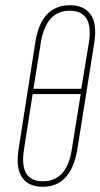

<svg xmlns="http://www.w3.org/2000/svg" viewBox="-20 -709 384 735"><path d="M143 6Q89 6 64.5 -30Q40 -66 51 -137L115 -546Q126 -618 159.5 -653.5Q193 -689 248 -689Q302 -689 327 -653.5Q352 -618 341 -546L276 -137Q264 -66 231 -30Q198 6 143 6ZM144 -15Q190 -15 218 -46Q246 -77 255 -138L289 -349H105L72 -138Q62 -77 80 -46Q98 -15 144 -15ZM108 -369H291L320 -544Q330 -606 311.5 -637Q293 -668 247 -668Q201 -668 173.5 -637Q146 -606 136 -544Z"/></svg>

Font: Sofia Sans Extra Condensed Thin
Style: Italic
Weight: 250
Italic angle: -9°
Version: Version 4.100